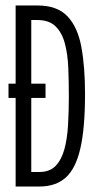

<svg xmlns="http://www.w3.org/2000/svg" viewBox="-20 -680 358 700"><path d="M37 0V-323H11V-375H37V-660H117Q188 -660 225.5 -621Q263 -582 276.5 -509.5Q290 -437 290 -337Q290 -213 273 -139Q256 -65 219.5 -32.5Q183 0 124 0ZM146 -323H94V-53H124Q161 -53 182.5 -75Q204 -97 214.5 -135Q225 -173 228 -223Q231 -273 231 -328Q231 -382 229 -432Q227 -482 216.5 -521.5Q206 -561 182.5 -584Q159 -607 116 -607H94V-375H146Z"/></svg>

Font: Bricolage Grotesque 48pt Condensed ExtraLight
Style: Regular
Weight: 200
Width: 3
Designer: Mathieu Triay
Foundry: Atelier Triay
Version: Version 1.000; ttfautohint (v1.8.4.7-5d5b);gftools[0.9.32]